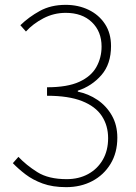

<svg xmlns="http://www.w3.org/2000/svg" viewBox="-20 -759 561 792"><path d="M253 13Q197 13 156 -2Q115 -17 85 -40Q55 -63 33 -86L56 -112Q88 -78 134 -49Q180 -20 255 -20Q305 -20 343.5 -41Q382 -62 404 -100Q426 -138 426 -189Q426 -241 400 -280.5Q374 -320 318.5 -342Q263 -364 174 -364V-399Q258 -399 307 -421.5Q356 -444 377.5 -482.5Q399 -521 399 -567Q399 -629 359 -667.5Q319 -706 251 -706Q202 -706 159 -683.5Q116 -661 87 -629L64 -655Q99 -689 144.5 -714Q190 -739 251 -739Q303 -739 345.5 -718.5Q388 -698 413 -660Q438 -622 438 -569Q438 -495 398.5 -449.5Q359 -404 301 -385V-381Q345 -372 382 -347Q419 -322 441.5 -282.5Q464 -243 464 -191Q464 -129 436 -83Q408 -37 360.5 -12Q313 13 253 13Z"/></svg>

Font: Noto Sans JP Thin Thin
Style: Regular
Weight: 250
Version: Version 2.004-H2;hotconv 1.0.118;makeotfexe 2.5.65603